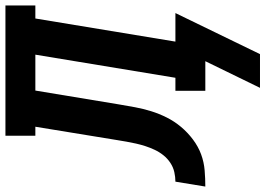

<svg xmlns="http://www.w3.org/2000/svg" viewBox="-211 -620 976 706"><g transform="rotate(-90 277.0 -267.0)"><path d="M307 201 405 0H296V-110H344L429 -625H297L246 -317Q241 -287 235.5 -257.5Q230 -228 221 -199Q212 -170 198 -142Q184 -114 163.5 -89.5Q143 -65 117 -45.5Q91 -26 62.5 -15.5Q34 -5 3.5 -2.5Q-27 0 -56 0L-38 -110Q-21 -110 -3 -114Q15 -118 31 -128.5Q47 -139 59 -154Q71 -169 79 -186Q87 -203 92.5 -220Q98 -237 102 -254.5Q106 -272 109 -289.5Q112 -307 115 -325L164 -625H131V-735H610V-625H562L477 -110H582L431 201Z"/></g></svg>

Font: Iosevka Etoile Extrabold
Style: Italic
Weight: 800
Italic angle: -9°
Designer: Belleve Invis
Foundry: Belleve Invis
Version: Version 22.1.2; ttfautohint (v1.8.4)